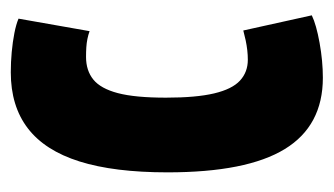

<svg xmlns="http://www.w3.org/2000/svg" viewBox="-148 -446 604 347"><g transform="rotate(-90 153.5 -272.0)"><path d="M16 -270.8Q16 -367.2 35.7 -429.8Q55.4 -492.4 95.6 -523.2Q135.8 -554 196.8 -554Q215.4 -554 233.6 -552.3Q251.8 -550.6 267.7 -547.5Q283.6 -544.4 293.8 -540L271.2 -411.6Q264.6 -414 257.2 -415.5Q249.8 -417 241.9 -417.5Q234 -418 224.6 -418Q200 -418 183.7 -404.8Q167.4 -391.6 159.2 -360.5Q151 -329.4 151 -273.6Q151 -219 158.7 -186.5Q166.4 -154 181.8 -139.8Q197.2 -125.6 219.6 -125.6Q228 -125.6 236.8 -126.6Q245.6 -127.6 254.6 -129.5Q263.6 -131.4 272.4 -133.8L299.8 -10Q282.8 -1.8 250 4.1Q217.2 10 187 10Q100.2 10 58.1 -58.8Q16 -127.6 16 -270.8Z"/></g></svg>

Font: Georama ExtraCondensed Thin
Style: Regular
Weight: 100
Width: 2
Designer: Jean-Baptiste Levee
Foundry: Production Type
Version: Version 1.001